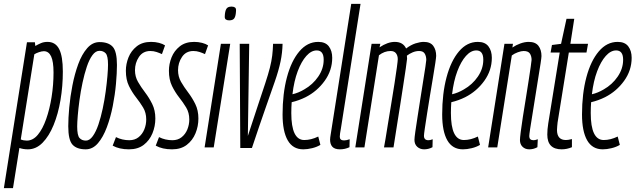

<svg xmlns="http://www.w3.org/2000/svg" viewBox="-55 -760 3277 990"><path d="M-35 210 84 -542H125L127 -523Q141 -531 156 -537.5Q171 -544 190 -544Q231 -544 250 -507Q269 -470 269 -391Q269 -316 257 -244.5Q245 -173 221.5 -115.5Q198 -58 164.5 -24Q131 10 89 10Q65 10 45 3L12 210ZM83 -35Q115 -35 140 -65Q165 -95 183 -146Q201 -197 211 -259.5Q221 -322 221 -386Q221 -443 208.5 -469.5Q196 -496 171 -496Q161 -496 146 -491Q131 -486 122 -480L52 -41Q59 -38 67 -36.5Q75 -35 83 -35Z M387 10Q341 10 319 -14Q297 -38 297 -109Q297 -150 302 -205.5Q307 -261 318.5 -320Q330 -379 348.5 -429.5Q367 -480 394.5 -511.5Q422 -543 458 -543Q504 -543 526 -519Q548 -495 548 -425Q548 -384 543 -328Q538 -272 526.5 -213.5Q515 -155 496 -104Q477 -53 450 -21.5Q423 10 387 10ZM388 -35Q407 -35 423.5 -58Q440 -81 452.5 -118Q465 -155 474.5 -199.5Q484 -244 490 -288.5Q496 -333 499 -369Q502 -405 502 -426Q502 -472 490 -485Q478 -498 458 -498Q438 -498 421.5 -475.5Q405 -453 392.5 -415.5Q380 -378 370.5 -333.5Q361 -289 355 -245Q349 -201 346 -164.5Q343 -128 343 -108Q343 -62 355 -48.5Q367 -35 388 -35Z M526 -9 543 -53Q575 -37 612 -37Q640 -37 659.5 -52.5Q679 -68 689 -92.5Q699 -117 699 -144Q699 -179 683 -205.5Q667 -232 646.5 -258Q626 -284 610 -316.5Q594 -349 594 -395Q594 -430 607.5 -464Q621 -498 650 -521Q679 -544 724 -544Q746 -544 765 -539Q784 -534 796 -526L780 -481Q767 -487 752 -492Q737 -497 720 -497Q682 -497 661.5 -466.5Q641 -436 641 -398Q641 -365 656.5 -338Q672 -311 693 -283.5Q714 -256 730 -223.5Q746 -191 746 -149Q746 -109 731 -72.5Q716 -36 686 -13Q656 10 610 10Q560 10 526 -9Z M748 -9 765 -53Q797 -37 834 -37Q862 -37 881.5 -52.5Q901 -68 911 -92.5Q921 -117 921 -144Q921 -179 905 -205.5Q889 -232 868.5 -258Q848 -284 832 -316.5Q816 -349 816 -395Q816 -430 829.5 -464Q843 -498 872 -521Q901 -544 946 -544Q968 -544 987 -539Q1006 -534 1018 -526L1002 -481Q989 -487 974 -492Q959 -497 942 -497Q904 -497 883.5 -466.5Q863 -436 863 -398Q863 -365 878.5 -338Q894 -311 915 -283.5Q936 -256 952 -223.5Q968 -191 968 -149Q968 -109 953 -72.5Q938 -36 908 -13Q878 10 832 10Q782 10 748 -9Z M1139 -726Q1150 -726 1156.5 -721.5Q1163 -717 1162 -704Q1161 -679 1154 -667Q1147 -655 1127 -655Q1116 -655 1109.5 -659.5Q1103 -664 1104 -677Q1105 -702 1112 -714Q1119 -726 1139 -726ZM1000 0 1084 -534H1132L1047 0Z M1244 3H1184L1181 -534H1230L1223 -59Q1254 -154 1276 -220Q1298 -286 1313 -331.5Q1328 -377 1336.5 -410.5Q1345 -444 1348.5 -472.5Q1352 -501 1353 -534H1402Q1401 -488 1391.5 -442.5Q1382 -397 1362 -339.5Q1342 -282 1313 -199.5Q1284 -117 1244 3Z M1597 -13Q1579 -2 1554.5 4Q1530 10 1509 10Q1455 10 1428.5 -36.5Q1402 -83 1402 -170Q1402 -277 1424.5 -361.5Q1447 -446 1488.5 -495Q1530 -544 1586 -544Q1623 -544 1640.5 -521Q1658 -498 1658 -462Q1658 -397 1619 -343Q1580 -289 1521 -259Q1487 -242 1449 -233Q1447 -206 1447 -177Q1447 -38 1514 -38Q1549 -38 1586 -56ZM1578 -500Q1550 -500 1524.5 -471.5Q1499 -443 1480 -392.5Q1461 -342 1453 -274Q1484 -281 1514 -299Q1558 -324 1586 -365Q1614 -406 1614 -452Q1614 -500 1578 -500Z M1756 -740H1804L1703 -99Q1700 -83 1698.5 -72.5Q1697 -62 1697 -55Q1697 -36 1719 -36Q1731 -36 1748 -42L1747 -1Q1724 10 1698 10Q1671 10 1659 -3Q1647 -16 1647 -40Q1647 -46 1648 -52.5Q1649 -59 1650 -66Z M2132 10Q2111 10 2096.5 -3Q2082 -16 2082 -39Q2082 -49 2086.5 -81Q2091 -113 2098 -157.5Q2105 -202 2112.5 -250.5Q2120 -299 2127 -342.5Q2134 -386 2138.5 -415.5Q2143 -445 2143 -451Q2143 -470 2135 -483.5Q2127 -497 2106 -497Q2089 -497 2072.5 -490Q2056 -483 2043 -473Q2044 -465 2044 -457Q2043 -444 2037.5 -408Q2032 -372 2024.5 -322Q2017 -272 2008.5 -218.5Q2000 -165 1992.5 -117.5Q1985 -70 1980 -38Q1975 -6 1974 0H1925Q1927 -8 1932.5 -42Q1938 -76 1946 -125.5Q1954 -175 1963 -229Q1972 -283 1979.5 -331.5Q1987 -380 1991.5 -413.5Q1996 -447 1996 -455Q1996 -473 1987 -485Q1978 -497 1959 -497Q1927 -497 1899 -475L1824 0H1777L1861 -534H1906L1902 -516Q1944 -544 1981 -544Q2023 -544 2039 -510Q2064 -529 2088 -536.5Q2112 -544 2130 -544Q2164 -544 2179 -523.5Q2194 -503 2194 -472Q2194 -465 2189.5 -434.5Q2185 -404 2177.5 -360Q2170 -316 2162 -267Q2154 -218 2147 -173.5Q2140 -129 2135.5 -98Q2131 -67 2131 -60Q2131 -37 2154 -37Q2158 -37 2163.5 -38Q2169 -39 2176 -42L2175 -1Q2164 5 2153 7.5Q2142 10 2132 10Z M2420 -13Q2402 -2 2377.5 4Q2353 10 2332 10Q2278 10 2251.5 -36.5Q2225 -83 2225 -170Q2225 -277 2247.5 -361.5Q2270 -446 2311.5 -495Q2353 -544 2409 -544Q2446 -544 2463.5 -521Q2481 -498 2481 -462Q2481 -397 2442 -343Q2403 -289 2344 -259Q2310 -242 2272 -233Q2270 -206 2270 -177Q2270 -38 2337 -38Q2372 -38 2409 -56ZM2401 -500Q2373 -500 2347.5 -471.5Q2322 -443 2303 -392.5Q2284 -342 2276 -274Q2307 -281 2337 -299Q2381 -324 2409 -365Q2437 -406 2437 -452Q2437 -500 2401 -500Z M2546 -534H2590L2587 -515Q2606 -528 2628.5 -536Q2651 -544 2671 -544Q2706 -544 2721.5 -523.5Q2737 -503 2737 -471Q2737 -464 2732.5 -433.5Q2728 -403 2720.5 -358.5Q2713 -314 2705.5 -264.5Q2698 -215 2690.5 -170.5Q2683 -126 2678.5 -95.5Q2674 -65 2674 -58Q2674 -37 2696 -37Q2700 -37 2705 -38Q2710 -39 2718 -42L2716 -1Q2705 5 2694.5 7.5Q2684 10 2674 10Q2653 10 2639.5 -3Q2626 -16 2626 -38Q2626 -48 2630 -80Q2634 -112 2641 -157Q2648 -202 2656 -250.5Q2664 -299 2670.5 -342.5Q2677 -386 2681.5 -415.5Q2686 -445 2686 -451Q2686 -470 2677.5 -483.5Q2669 -497 2645 -497Q2633 -497 2615 -490.5Q2597 -484 2584 -474L2509 0H2462Z M2894 -43V-1Q2868 10 2841 10Q2767 10 2767 -66Q2767 -93 2772 -124L2831 -489H2784L2791 -528L2838 -534L2866 -663H2906L2886 -534H2977L2969 -489H2878L2820 -128Q2819 -117 2818 -107.5Q2817 -98 2817 -90Q2817 -38 2863 -38Q2876 -38 2894 -43Z M3141 -13Q3123 -2 3098.5 4Q3074 10 3053 10Q2999 10 2972.5 -36.5Q2946 -83 2946 -170Q2946 -277 2968.5 -361.5Q2991 -446 3032.5 -495Q3074 -544 3130 -544Q3167 -544 3184.5 -521Q3202 -498 3202 -462Q3202 -397 3163 -343Q3124 -289 3065 -259Q3031 -242 2993 -233Q2991 -206 2991 -177Q2991 -38 3058 -38Q3093 -38 3130 -56ZM3122 -500Q3094 -500 3068.5 -471.5Q3043 -443 3024 -392.5Q3005 -342 2997 -274Q3028 -281 3058 -299Q3102 -324 3130 -365Q3158 -406 3158 -452Q3158 -500 3122 -500Z"/></svg>

Font: Georama ExtraCondensed Light
Style: Italic
Weight: 300
Width: 2
Italic angle: -9°
Designer: Jean-Baptiste Levee
Foundry: Production Type
Version: Version 1.000